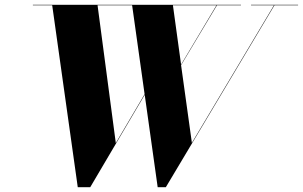

<svg xmlns="http://www.w3.org/2000/svg" viewBox="-20 -770 1262 800"><path d="M779.5 -175 1121.5 -748H1026V-750H1222V-748H1123.5L671 10H637L583 -375L356 10H304L197.5 -748H117V-750H984V-748H884L734.5 -498.5ZM462.5 -174 582.5 -377.5 530.5 -748H386.5ZM700.5 -748 734.5 -501 882 -748Z"/></svg>

Font: Bodoni* 96
Style: Bold Italic
Weight: 700
Italic angle: -13°
Version: Version 2.2